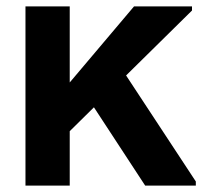

<svg xmlns="http://www.w3.org/2000/svg" viewBox="-20 -583 644 603"><path d="M199 0V-171L275 -246L436 0H595V-13L376 -346L583 -550V-563H401L199 -324V-563H60V0Z"/></svg>

Font: OSH Darker Grotesque Black
Style: Regular
Weight: 900
Designer: Gabriel Lam
Foundry: TypeRant
Version: Version 1.000;Glyphs 3.1.1 (3148)